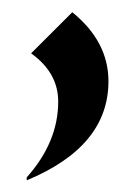

<svg xmlns="http://www.w3.org/2000/svg" viewBox="-20 -157 225 319"><path d="M100.1 -136.7Q160.2 -87.9 160.2 -22Q160.2 86.4 24.4 142.6V137.7Q76.7 79.1 76.7 11.7Q76.7 -36.1 31.7 -68.4Z"/></svg>

Font: Classica
Style: Book
Weight: 400
Designer: Wojciech Kalinowski "wmk69" (wmk69@o2.pl)
Foundry: Wojciech Kalinowski "wmk69" (wmk69@o2.pl)
Version: Version 2.1.1; 2021-05-14